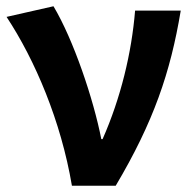

<svg xmlns="http://www.w3.org/2000/svg" viewBox="-20 -594 617 614"><path d="M210 0H350C471 -204 525 -362 558 -560H412C401 -425 366 -280 308 -149H304C279 -277 215 -467 151 -574L1 -540C92 -402 175 -207 210 0Z"/></svg>

Font: Noto Sans Mono CJK SC
Style: Bold
Weight: 700
Designer: Ryoko NISHIZUKA 西塚涼子 (kana, bopomofo & ideographs); Paul D. Hunt (Latin, Greek & Cyrillic); Sandoll Communications 산돌커뮤니
Foundry: Adobe
Version: Version 2.004;hotconv 1.0.118;makeotfexe 2.5.65603